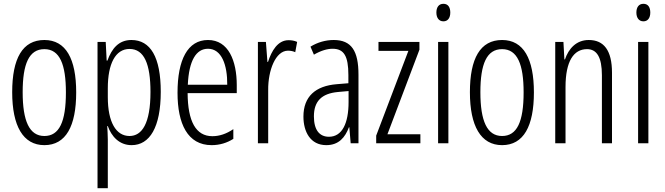

<svg xmlns="http://www.w3.org/2000/svg" viewBox="-20 -752 3493 1008"><path d="M380 -267C380 -443 326 -542 213 -542C98 -542 44 -445 44 -268C44 -91 101 10 213 10C326 10 380 -90 380 -267ZM99 -268C99 -416 132 -494 213 -494C294 -494 326 -413 326 -267C326 -112 291 -38 213 -38C134 -38 99 -117 99 -268Z M670 -542C603 -542 567 -497 544 -434H540L535 -532H492V236H546V-19C546 -45 544 -70 543 -90H546C565 -37 605 10 671 10C766 10 824 -84 824 -270C824 -452 770 -542 670 -542ZM660 -495C737 -495 770 -416 770 -269C770 -103 725 -38 660 -38C589 -38 546 -111 546 -242V-289C546 -417 586 -495 660 -495Z M1072 -542C965 -542 912 -438 912 -265C912 -102 965 10 1091 10C1134 10 1172 -2 1205 -23V-74C1168 -49 1132 -37 1095 -37C1008 -37 966 -115 965 -263H1223V-305C1223 -432 1180 -542 1072 -542ZM1072 -496C1144 -496 1174 -410 1173 -307H966C972 -435 1010 -496 1072 -496Z M1495 -541C1438 -541 1406 -485 1387 -427H1384L1376 -532H1334V0H1388V-279C1387 -383 1427 -486 1492 -486C1506 -486 1520 -483 1530 -478L1540 -532C1525 -539 1509 -541 1495 -541Z M1732 -542C1690 -542 1647 -530 1610 -507L1628 -465C1666 -487 1699 -496 1726 -496C1785 -496 1809 -459 1809 -358V-315L1748 -310C1636 -301 1573 -245 1573 -140C1573 -61 1609 10 1693 10C1759 10 1792 -31 1812 -84H1814L1821 0H1862V-360C1862 -485 1825 -542 1732 -542ZM1754 -269 1810 -274V-216C1810 -106 1777 -34 1707 -34C1657 -34 1628 -70 1628 -141C1628 -220 1668 -261 1754 -269Z M2187 0V-47H2014L2182 -491V-532H1967V-485H2124L1955 -40V0Z M2308 -732C2283 -732 2271 -713 2271 -686C2271 -659 2284 -640 2308 -640C2331 -640 2344 -658 2344 -686C2344 -713 2333 -732 2308 -732ZM2334 -532H2280V0H2334Z M2783 -267C2783 -443 2729 -542 2616 -542C2501 -542 2447 -445 2447 -268C2447 -91 2504 10 2616 10C2729 10 2783 -90 2783 -267ZM2502 -268C2502 -416 2535 -494 2616 -494C2697 -494 2729 -413 2729 -267C2729 -112 2694 -38 2616 -38C2537 -38 2502 -117 2502 -268Z M3071 -542C3005 -542 2965 -496 2946 -440H2943L2938 -532H2895V0H2949V-295C2949 -431 2992 -494 3062 -494C3113 -494 3140 -452 3140 -357V0H3193V-370C3193 -488 3150 -542 3071 -542Z M3358 -732C3333 -732 3321 -713 3321 -686C3321 -659 3334 -640 3358 -640C3381 -640 3394 -658 3394 -686C3394 -713 3383 -732 3358 -732ZM3384 -532H3330V0H3384Z"/></svg>

Font: Noto Sans Devanagari UI ExtraCondensed Light
Style: Regular
Weight: 300
Width: 2
Designer: Jelle Bosma - Monotype Design Team
Foundry: Monotype Imaging Inc.
Version: Version 2.004